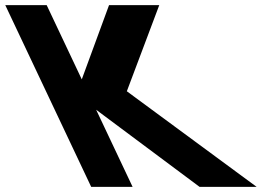

<svg xmlns="http://www.w3.org/2000/svg" viewBox="-295 -722 1068 741"><path d="M695.3 -0.9 194.5 -369.8 319.6 -702.1H125.8L20.6 -415.7L-114.8 -702.1H-274.6L56.9 -0.9H216.7L76.1 -298.4L475.1 -0.9Z"/></svg>

Font: Hussar
Style: BdOpOblFive
Weight: 700
Foundry: Cannot Into Space Fonts
Version: Version 2.00